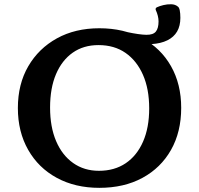

<svg xmlns="http://www.w3.org/2000/svg" viewBox="-20 -893 959 924"><path d="M590 -739Q651 -726 684 -725.5Q717 -725 730 -741Q743 -757 743 -790Q743 -803 739.5 -817Q736 -831 730 -844Q726 -853 735 -858Q748 -864 766.5 -868.5Q785 -873 804 -872.5Q823 -872 835 -862Q842 -858 845 -843.5Q848 -829 848 -807Q848 -730 785.5 -699Q723 -668 607 -688ZM458 11Q342 11 253.5 -37Q165 -85 115.5 -172Q66 -259 66 -373Q66 -488 116 -574Q166 -660 254 -708.5Q342 -757 458 -757Q576 -757 665 -709Q754 -661 803 -574.5Q852 -488 852 -374Q852 -258 803 -171.5Q754 -85 665.5 -37Q577 11 458 11ZM456 -71Q531 -71 585 -107.5Q639 -144 668.5 -211.5Q698 -279 698 -371Q698 -465 668 -533Q638 -601 584 -638.5Q530 -676 454 -676Q382 -676 330 -639.5Q278 -603 249.5 -536Q221 -469 221 -375Q221 -282 250 -214Q279 -146 332 -108.5Q385 -71 456 -71Z"/></svg>

Font: Hahmlet SemiBold
Style: Regular
Weight: 600
Version: Version 1.002